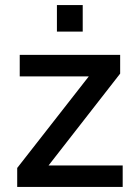

<svg xmlns="http://www.w3.org/2000/svg" viewBox="-20 -739 552 759"><path d="M48 0V-75L331 -437H58V-522H455V-448L172 -85H465V0ZM205 -614V-719H307V-614Z"/></svg>

Font: Oxanium Medium
Style: Regular
Weight: 500
Designer: Severin Meyer
Version: Version 1.001